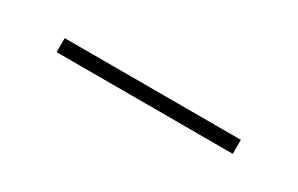

<svg xmlns="http://www.w3.org/2000/svg" viewBox="7 -81 626 404"><g transform="rotate(30 320.0 121.0)"><path d="M106 138V104H534V138Z"/></g></svg>

Font: Cairo Play ExtraLight
Style: Regular
Weight: 250
Version: Version 3.119